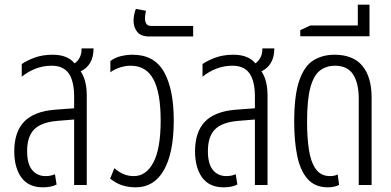

<svg xmlns="http://www.w3.org/2000/svg" viewBox="-20 -791 1673 821"><path d="M163 10Q102 10 71.5 -32Q41 -74 41 -144Q41 -227 83.5 -271Q126 -315 216 -322L297 -328V-377Q297 -444 274 -477Q251 -510 201 -510Q165 -510 132.5 -497.5Q100 -485 73 -463V-517Q92 -531 126.5 -544Q161 -557 205 -557Q269 -557 299 -520Q312 -529 320.5 -544.5Q329 -560 329 -584H380Q380 -547 365.5 -522.5Q351 -498 325 -486Q338 -467 344.5 -441Q351 -415 351 -382V0H297V-280L224 -274Q156 -268 126 -237.5Q96 -207 96 -145Q96 -90 117.5 -64Q139 -38 175 -38Q197 -38 215 -46L222 -2Q199 10 163 10Z M561 10Q531 10 504.5 2Q478 -6 451 -27L469 -72Q485 -57 506 -47.5Q527 -38 552 -38Q605 -38 636 -96.5Q667 -155 667 -276Q667 -394 636 -452Q605 -510 539 -510Q516 -510 493 -502.5Q470 -495 452 -482V-530Q472 -545 497 -551Q522 -557 547 -557Q640 -557 681.5 -483Q723 -409 723 -276Q723 -138 681 -64Q639 10 561 10Z M619 -635Q582 -635 566.5 -655Q551 -675 551 -703Q551 -715 554 -729.5Q557 -744 561 -753L604 -745Q603 -739 601.5 -730Q600 -721 600 -712Q600 -698 606 -689Q612 -680 627 -680H806V-635Z M936 10Q875 10 844.5 -32Q814 -74 814 -144Q814 -227 856.5 -271Q899 -315 989 -322L1070 -328V-377Q1070 -444 1047 -477Q1024 -510 974 -510Q938 -510 905.5 -497.5Q873 -485 846 -463V-517Q865 -531 899.5 -544Q934 -557 978 -557Q1042 -557 1072 -520Q1085 -529 1093.5 -544.5Q1102 -560 1102 -584H1153Q1153 -547 1138.5 -522.5Q1124 -498 1098 -486Q1111 -467 1117.5 -441Q1124 -415 1124 -382V0H1070V-280L997 -274Q929 -268 899 -237.5Q869 -207 869 -145Q869 -90 890.5 -64Q912 -38 948 -38Q970 -38 988 -46L995 -2Q972 10 936 10Z M1382 10Q1327 10 1295.5 -25.5Q1264 -61 1251 -124Q1238 -187 1238 -270Q1238 -385 1260 -447.5Q1282 -510 1321 -533.5Q1360 -557 1410 -557Q1490 -557 1529.5 -509.5Q1569 -462 1569 -374V0H1514V-369Q1514 -435 1490 -472.5Q1466 -510 1412 -510Q1376 -510 1349 -490Q1322 -470 1307.5 -418Q1293 -366 1293 -269Q1293 -203 1301 -150.5Q1309 -98 1330.5 -68Q1352 -38 1391 -38Q1410 -38 1424 -45L1430 -1Q1421 5 1407.5 7.5Q1394 10 1382 10Z M1264 -636V-662L1307 -682H1510V-771H1560V-636Z"/></svg>

Font: Noto Sans Thai ExtCond Light
Style: Regular
Weight: 300
Width: 2
Designer: Monotype Design Team
Foundry: Monotype Imaging Inc.
Version: Version 2.002; ttfautohint (v1.8.4.7-5d5b)